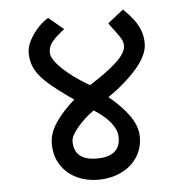

<svg xmlns="http://www.w3.org/2000/svg" viewBox="-48 -678 696 723"><g transform="rotate(-5 300.0 -316.0)"><path d="M132 -150Q132 -190 158.5 -229.5Q185 -269 230.5 -309Q170 -351.5 138.8 -378.5Q107.5 -405.5 91.2 -433.8Q75 -462 75 -498Q75 -522.5 89.2 -548.5Q103.5 -574.5 123.5 -595Q143.5 -615.5 159.5 -624L216 -576.5Q208 -570 204.5 -567.5Q182 -549.5 168.2 -532.8Q154.5 -516 154.5 -494Q154.5 -474 176.8 -448.8Q199 -423.5 231.5 -399.5Q264 -375.5 295 -358Q365 -402.5 399.8 -435.5Q434.5 -468.5 435 -494Q435 -508.5 428 -521Q421 -533.5 406 -553Q390 -573 383.5 -584L443 -631Q465.5 -608.5 480 -590.2Q494.5 -572 504 -548.5Q513.5 -525 513.5 -496.5Q513.5 -453.5 470 -403Q426.5 -352.5 360 -307Q409 -266.5 436.8 -227Q464.5 -187.5 464.5 -147Q464.5 -104 442.2 -70.5Q420 -37 381.2 -18.8Q342.5 -0.5 295 -0.5Q249 -0.5 212 -18.8Q175 -37 153.5 -71Q132 -105 132 -150ZM385 -152Q385 -207.5 300 -262Q264.5 -237 237.5 -205Q210.5 -173 210.5 -152Q210.5 -117 232 -98.8Q253.5 -80.5 296.5 -80.5Q341 -80.5 363 -98.8Q385 -117 385 -152Z"/></g></svg>

Font: JuliaMono MediumItalic
Style: Regular
Weight: 500
Italic angle: -9°
Monospace: yes
Designer: cormullion
Foundry: corm
Version: Version 0.049; ttfautohint (v1.8.4)